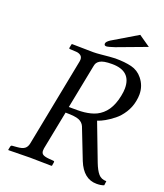

<svg xmlns="http://www.w3.org/2000/svg" viewBox="-150 -917 874 1026"><g transform="rotate(20 287.0 -404.0)"><path d="M381 -620Q356 -620 339 -617Q322 -614 312 -607.5Q302 -601 297.5 -593.5Q293 -586 291 -574L242 -325H290Q311 -325 329 -327Q347 -329 365 -333.5Q383 -338 398 -345.5Q413 -353 427 -365Q441 -377 452 -393Q463 -409 471.5 -430.5Q480 -452 485 -478Q490 -502 490 -521Q490 -620 381 -620ZM387 -654Q442 -654 480 -644.5Q518 -635 543 -604Q574 -566 574 -517Q574 -499 570 -479Q563 -442 543 -410.5Q523 -379 497.5 -359Q472 -339 450 -326.5Q428 -314 409 -308L489 -98Q504 -59 520.5 -40Q537 -21 566 -21L563 3Q548 10 521 10Q447 10 411 -79L343 -253Q334 -273 312.5 -282Q291 -291 236 -291L193 -72Q192 -65 192 -59Q192 -44 202.5 -37.5Q213 -31 237 -29L262 -27Q270 -27 268 -19L265 0L262 2Q172 0 140 0Q108 0 18 2L16 0L20 -19Q22 -27 29 -27L54 -29Q84 -31 97.5 -41Q111 -51 115 -72L213 -574Q214 -579 214 -584Q214 -600 203.5 -607.5Q193 -615 179 -616L142 -618Q136 -618 137 -624L141 -645L144 -647Q234 -645 265 -645Q281 -645 306.5 -647.5Q332 -650 354.5 -652Q377 -654 387 -654ZM319 -698Q307 -698 307 -709Q307 -720 328 -734L469 -818L534 -773L365 -710Q329 -698 319 -698Z"/></g></svg>

Font: Linux Libertine O
Style: Italic
Weight: 400
Italic angle: -12°
Designer: Philipp H. Poll
Foundry: Philipp H. Poll
Version: Version 5.1.6